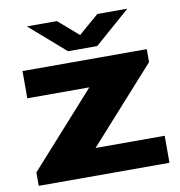

<svg xmlns="http://www.w3.org/2000/svg" viewBox="-81 -800 822 875"><g transform="rotate(-10 330.0 -362.5)"><path d="M101 -725H240L333 -644L427 -725H566L401 -581H266ZM28 0V-62L333 -402H46V-528H621V-468L313 -125H633V0Z"/></g></svg>

Font: Archivo Expanded ExtraBold
Style: Regular
Weight: 800
Width: 7
Designer: Hector Gatti
Foundry: Omnibus-Type
Version: Version 2.001; ttfautohint (v1.8.3)